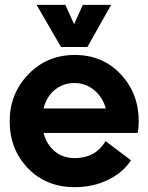

<svg xmlns="http://www.w3.org/2000/svg" viewBox="-20 -760 612 793"><path d="M131 -740H250L286 -660L322 -740H439L341 -566H232ZM289 13Q170 13 95 -65.5Q20 -144 20 -259Q20 -373 97 -453Q174 -533 289 -533Q404 -533 478.5 -453.5Q553 -374 553 -259Q553 -234 549 -211H160Q172 -164 205.5 -135.5Q239 -107 289 -107Q374 -107 416 -177L521 -98Q489 -48 427 -17.5Q365 13 289 13ZM287 -417Q240 -417 205.5 -388Q171 -359 160 -312H417Q405 -357 370 -387Q335 -417 287 -417Z"/></svg>

Font: Cal Sans
Style: Regular
Weight: 400
Designer: Designer Mark Davis DBA MarkFonts
Foundry: Designer Mark Davis DBA MarkFonts
Version: Version 1.000